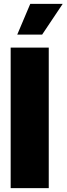

<svg xmlns="http://www.w3.org/2000/svg" viewBox="-20 -974 345 994"><path d="M232.4 -727.5V0H35.2V-727.5ZM69.3 -794.9 136.7 -954.1H304.7L198.2 -794.9Z"/></svg>

Font: Inter Tight Black
Style: Regular
Weight: 900
Designer: Rasmus Andersson
Foundry: rsms
Version: Version 3.004; ttfautohint (v1.8.4.7-5d5b)